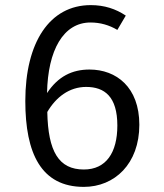

<svg xmlns="http://www.w3.org/2000/svg" viewBox="-20 -720 640 751"><path d="M330 -448C262 -448 207 -421 164 -356C167 -524 228 -632 334 -632C372 -632 407 -622 439 -603L472 -659C433 -685 389 -700 335 -700C174 -700 79 -554 79 -325C79 -120 141 11 308 11C428 11 525 -79 525 -232C525 -379 435 -448 330 -448ZM308 -57C210 -57 168 -127 165 -282C199 -340 251 -380 317 -380C389 -380 439 -342 439 -229C439 -123 395 -57 308 -57Z"/></svg>

Font: FiraMono Nerd Font
Style: Regular
Weight: 400
Designer: Carrois Corporate & Edenspiekermann AG
Foundry: Carrois Corporate GbR & Edenspiekermann AG
Version: Version 003.206;Nerd Fonts 3.3.0